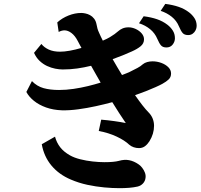

<svg xmlns="http://www.w3.org/2000/svg" viewBox="-20 -898 1040 992"><path d="M834 -877.9Q873 -873 903.3 -862.5Q933.6 -852.1 957 -834Q973.6 -821.3 984.9 -804Q996.1 -786.6 996.1 -764.2Q996.1 -752.9 990.7 -741.9Q985.4 -731 975.6 -723.9Q965.8 -716.8 952.1 -716.8Q933.1 -716.8 923.8 -727.3Q914.6 -737.8 904.8 -761.2Q892.6 -791 867.4 -811.3Q842.3 -831.5 810.1 -841.8ZM145 -479Q170.9 -452.1 205.1 -442.6Q239.3 -433.1 285.2 -433.1Q321.3 -433.1 359.6 -438.7Q397.9 -444.3 434.1 -453.1Q470.2 -461.9 500 -471.2Q487.3 -493.2 474.9 -515.1Q462.4 -537.1 450.7 -558.1Q415 -549.3 378.9 -544.2Q342.8 -539.1 304.2 -539.1Q286.6 -539.1 265.4 -543.2Q244.1 -547.4 223.1 -557.1Q202.1 -566.9 184.6 -583.5Q167 -600.1 155.8 -625L193.8 -670.9Q208 -652.8 232.2 -641.8Q256.3 -630.9 290 -630.9Q312 -630.9 340.6 -636Q369.1 -641.1 400.9 -650.4Q396 -659.7 391.1 -668.5Q386.2 -677.2 381.8 -686Q367.7 -713.4 349.4 -727.3Q331.1 -741.2 313 -741.2Q306.6 -741.2 299.1 -739.3Q291.5 -737.3 283.2 -732.9L275.9 -782.2Q300.8 -804.7 334 -817.9Q367.2 -831.1 399.9 -831.1Q408.7 -831.1 420.9 -828.6Q433.1 -826.2 445.1 -819.8Q457 -813.5 466.3 -801.5Q475.6 -789.6 479 -771Q481.4 -758.8 483.6 -750.2Q485.8 -741.7 492.2 -728Q496.1 -718.8 501 -708.7Q505.9 -698.7 511.2 -688Q523.4 -693.4 532 -697.5Q540.5 -701.7 547.9 -706.1Q562 -714.4 571.8 -721.7Q581.5 -729 590.8 -736.8Q599.1 -744.6 612.5 -750.7Q626 -756.8 644 -756.8Q662.6 -756.8 681.2 -748.3Q699.7 -739.7 711.9 -725.6Q724.1 -711.4 724.1 -694.8Q724.1 -673.3 706.5 -658.9Q689 -644.5 660.2 -631.8Q636.2 -621.1 613.3 -611.8Q590.3 -602.5 562 -592.3Q573.2 -572.3 585.7 -551.5Q598.1 -530.8 610.4 -510.3Q623.5 -515.6 633.3 -519.3Q643.1 -522.9 647 -524.9Q674.3 -538.6 690.2 -546.9Q706.1 -555.2 717.8 -565.9Q727.1 -573.7 740.5 -577.4Q753.9 -581.1 768.1 -581.1Q791.5 -581.1 813.5 -573Q835.4 -564.9 849.6 -550.8Q863.8 -536.6 863.8 -518.1Q863.8 -499.5 851.6 -487.8Q839.4 -476.1 818.8 -464.8Q805.7 -457.5 783.7 -447.8Q761.7 -438 734.6 -427.2Q707.5 -416.5 677.7 -406.2Q697.8 -377.4 715.8 -354.2Q733.9 -331.1 748 -316.9Q761.7 -303.2 768.8 -285.4Q775.9 -267.6 775.9 -248Q775.9 -206.5 752 -168Q741.2 -151.4 728.3 -142.1Q715.3 -132.8 698.2 -132.8Q684.1 -132.8 670.9 -137.2Q657.7 -141.6 647 -150.9Q624 -172.9 582.5 -192.4Q541 -211.9 490.2 -221.2L502.9 -279.8Q537.6 -276.9 570.8 -272.2Q604 -267.6 629.9 -262.2Q612.8 -287.6 595 -314.7Q577.1 -341.8 560.1 -370.1Q521 -359.4 475.3 -349.4Q429.7 -339.4 384.3 -333.3Q338.9 -327.1 299.8 -328.1Q254.9 -329.6 218 -342.8Q181.2 -356 155.3 -377Q129.4 -397.9 116.2 -422.9ZM722.2 -814Q761.2 -809.1 791.5 -798.6Q821.8 -788.1 845.2 -770Q861.8 -757.3 872.8 -740Q883.8 -722.7 883.8 -700.2Q883.8 -682.6 872.1 -667.7Q860.4 -652.8 839.8 -652.8Q821.3 -652.8 812 -663.3Q802.7 -673.8 793 -696.8Q780.3 -727.1 755.4 -747.3Q730.5 -767.6 698.2 -777.8ZM264.2 -191.9Q272.5 -161.1 291 -137.2Q309.6 -113.3 341.8 -95.2Q363.3 -83 394.3 -75.2Q425.3 -67.4 458.7 -63.7Q492.2 -60.1 520 -60.1Q568.8 -60.1 594.2 -66.9Q623 -75.2 647.5 -70.3Q671.9 -65.4 694.8 -49.8Q705.6 -43 714.6 -31.2Q723.6 -19.5 728.8 -5.9Q733.9 7.8 731.9 21Q730 37.6 718.8 49.8Q707.5 62 690.9 65.9Q671.4 70.3 647.7 72.3Q624 74.2 597.2 74.2Q561.5 74.2 518.8 70.3Q476.1 66.4 431.6 56.9Q387.2 47.4 346.2 29.8Q284.7 3.9 245.8 -42.7Q207 -89.4 195.8 -152.8Z"/></svg>

Font: BIZ UDMincho
Style: Bold
Weight: 700
Monospace: yes
Designer: TypeBank Co., Ltd.
Foundry: Morisawa Inc.
Version: Version 1.06